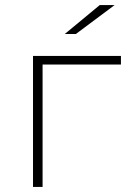

<svg xmlns="http://www.w3.org/2000/svg" viewBox="-20 -742 500 762"><path d="M149 -486H460V-520H111V0H149ZM281 -607 435 -722H376L237 -607Z"/></svg>

Font: Montserrat-Alt1 ExtLt
Style: Regular
Weight: 200
Designer: Differentunic
Foundry: Differentunic
Version: Version 7.222